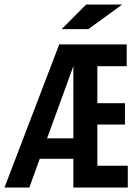

<svg xmlns="http://www.w3.org/2000/svg" viewBox="-40 -836 610 856"><path d="M287.1 0V-127.9H137.2L90.8 0H-20L224.1 -638.2H524.9V-541H394V-376H517.1V-280.8H394V-97.2H529.8V0ZM287.1 -541 169.9 -219.2H287.1ZM354 -706.1H234.9L344.2 -815.9H504.9ZM20 -638.2Z"/></svg>

Font: Code New Roman
Style: Bold
Weight: 700
Monospace: yes
Designer: Sam Radian
Foundry: Code New Roman
Version: Version 1.508 October 19, 2014